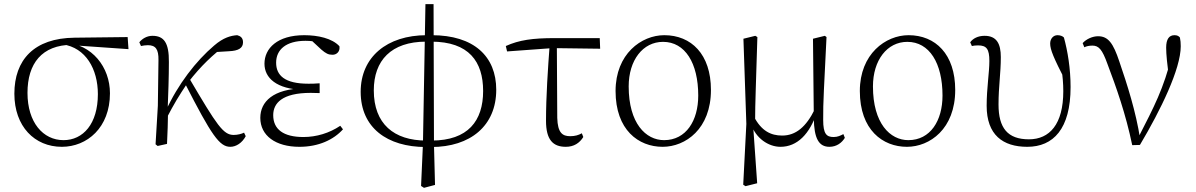

<svg xmlns="http://www.w3.org/2000/svg" viewBox="-20 -691 5744 922"><path d="M277 14C398 14 508 -78 508 -243C508 -369 422 -478 291 -487L281 -478C392 -462 450 -359 450 -239C450 -96 379 -18 285 -18C187 -18 112 -103 112 -245C112 -386 181 -475 326 -476L339 -473L597 -455L593 -513L338 -510C143 -508 49 -403 49 -241C49 -84 146 14 277 14Z M737 10 782 0C785 -52 786 -104 787 -158L785 -161C788 -239 791 -321 791 -393C792 -486 767 -519 712 -519C684 -519 662 -504 649 -488L657 -470C667 -472 678 -474 690 -474C727 -474 742 -455 741 -402L738 -183L727 2ZM776 -116C819 -199 839 -230 878 -289L884 -296C945 -375 1003 -429 1066 -476L999 -440L1080 -445C1125 -447 1147 -460 1147 -488C1147 -510 1134 -518 1119 -522C1089 -520 1053 -511 1008 -472C922 -399 834 -286 776 -158L770 -145H762ZM1086 14C1114 14 1143 -5 1160 -37L1152 -54C1140 -48 1121 -43 1102 -43C1052 -43 1022 -89 890 -313L868 -291C996 -41 1034 14 1086 14Z M1418 14C1510 14 1582 -20 1627 -70L1614 -87C1562 -52 1500 -33 1437 -33C1341 -33 1292 -70 1292 -138C1292 -195 1334 -245 1472 -245C1482 -245 1491 -245 1515 -244V-291C1491 -289 1476 -289 1461 -289C1347 -289 1306 -329 1306 -390C1306 -453 1354 -495 1447 -495C1474 -495 1492 -492 1526 -485L1522 -502L1468 -504L1523 -453C1545 -434 1557 -428 1577 -428C1597 -428 1614 -444 1610 -469C1575 -507 1507 -522 1441 -522C1312 -522 1250 -459 1250 -385C1250 -317 1307 -263 1438 -259V-267C1292 -264 1230 -203 1230 -125C1230 -40 1303 14 1418 14Z M2002 202 2016 211 2069 197 2064 3 2062 -671H2023L2011 1ZM2025 15 2027 -16C1872 -16 1775 -96 1775 -257C1775 -400 1858 -491 2026 -491L2029 -522C1838 -522 1712 -417 1712 -250C1712 -78 1839 15 2025 15ZM2051 15C2239 15 2363 -87 2363 -260C2363 -420 2256 -522 2053 -522L2051 -491C2232 -491 2300 -395 2300 -254C2300 -111 2228 -16 2052 -16Z M2415 -444 2634 -460 2862 -457 2860 -508H2644C2538 -508 2473 -499 2409 -470ZM2697 14C2736 14 2763 -4 2781 -33L2774 -51C2758 -42 2741 -37 2718 -37C2681 -37 2658 -53 2656 -125L2654 -481H2620C2611 -361 2602 -228 2602 -111C2602 -20 2635 14 2697 14Z M3162 14C3272 14 3394 -72 3394 -259C3394 -431 3299 -522 3170 -522C3060 -522 2936 -432 2936 -254C2936 -67 3046 14 3162 14ZM3169 -18C3081 -18 2999 -99 2999 -276C2999 -402 3067 -490 3164 -490C3270 -490 3333 -388 3333 -232C3333 -112 3275 -18 3169 -18Z M3549 196 3560 203 3616 189 3597 -82 3606 -99C3606 -202 3611 -299 3617 -513L3607 -519L3550 -505L3564 -96ZM3963 14C3998 14 4023 -6 4037 -29L4030 -47C4016 -40 4003 -33 3983 -33C3949 -33 3933 -48 3933 -115C3932 -197 3938 -285 3949 -513L3941 -519L3884 -505L3888 -127V-124C3889 -26 3912 14 3963 14ZM3728 14C3808 14 3869 -47 3904 -155H3906L3893 -167C3851 -81 3801 -40 3736 -40C3682 -40 3636 -62 3600 -132L3584 -97H3586C3609 -26 3671 14 3728 14Z M4335 14C4445 14 4567 -72 4567 -259C4567 -431 4472 -522 4343 -522C4233 -522 4109 -432 4109 -254C4109 -67 4219 14 4335 14ZM4342 -18C4254 -18 4172 -99 4172 -276C4172 -402 4240 -490 4337 -490C4443 -490 4506 -388 4506 -232C4506 -112 4448 -18 4342 -18Z M4913 14C5038 14 5121 -72 5121 -273C5121 -362 5107 -446 5089 -511C5082 -518 5071 -522 5058 -522C5038 -522 5023 -505 5023 -482C5023 -452 5040 -413 5096 -303L5091 -370L5076 -373C5083 -325 5086 -290 5086 -253C5086 -94 5020 -22 4921 -22C4819 -22 4775 -76 4775 -189C4775 -276 4786 -338 4786 -417C4786 -481 4766 -519 4708 -519C4676 -519 4652 -506 4639 -488L4647 -470C4655 -472 4666 -473 4677 -473C4718 -473 4731 -455 4731 -398C4731 -343 4718 -267 4718 -183C4718 -43 4796 14 4913 14Z M5417 6 5454 5C5554 -163 5650 -360 5650 -469C5650 -485 5649 -497 5646 -511C5640 -518 5633 -522 5620 -522C5594 -522 5580 -503 5580 -462C5580 -430 5585 -384 5594 -311L5608 -427C5568 -264 5521 -177 5448 -34L5442 -24H5455C5435 -154 5393 -285 5355 -396C5326 -483 5302 -517 5253 -517C5227 -517 5197 -504 5179 -484L5187 -464C5197 -469 5210 -472 5226 -472C5256 -472 5273 -454 5298 -384C5340 -273 5386 -144 5417 6Z"/></svg>

Font: Source Han Serif TW VF
Style: Regular
Weight: 250
Designer: Ryoko NISHIZUKA 西塚涼子 (kana & ideographs); Frank Grießhammer (Latin, Greek & Cyrillic); Wenlong ZHANG 张文龙 (bopomofo); San
Foundry: Adobe
Version: Version 2.002;hotconv 1.1.0;makeotfexe 2.6.0